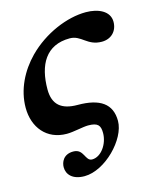

<svg xmlns="http://www.w3.org/2000/svg" viewBox="-108 -534 658 810"><g transform="rotate(-15 221.0 -128.5)"><path d="M447 -393C447 -440 398 -462 344 -462C262 -462 160 -420 87 -346C33 -291 -5 -217 -5 -138C-5 -52 47 13 135 13C165 13 207 2 230 2C273 2 283 16 283 49C283 96 250 145 210 145C179 145 188 92 141 92C97 92 85 125 85 146C85 177 108 205 161 205C251 205 357 96 357 16C357 -59 307 -93 210 -93C140 -93 104 -122 104 -189C104 -296 146 -373 250 -373C301 -373 314 -324 378 -324C420 -324 447 -353 447 -393Z"/></g></svg>

Font: XITS
Style: Bold Italic
Weight: 700
Italic angle: -16.33°
Designer: MicroPress Inc., with final additions and corrections provided by Coen Hoffman, Elsevier (retired)
Version: Version 1.105